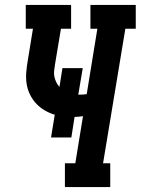

<svg xmlns="http://www.w3.org/2000/svg" viewBox="-20 -755 568 775"><path d="M242 0V-96H284L315 -286Q307 -285 298.5 -284Q290 -283 281 -283L268 -200H186L201 -292Q180 -298 160.5 -309.5Q141 -321 126 -337Q111 -353 101 -373.5Q91 -394 87.5 -416.5Q84 -439 86 -463Q88 -487 92 -510L113 -639H84V-735H267V-639H226L202 -495Q200 -482 198.5 -469.5Q197 -457 199.5 -445.5Q202 -434 207 -423.5Q212 -413 220 -404L232 -480H314L296 -373Q298 -373 299.5 -373Q301 -373 303 -373Q310 -373 316.5 -373.5Q323 -374 330 -375L373 -639H345V-735H528V-639H486L396 -96H425V0Z"/></svg>

Font: Iosevka Slab
Style: Bold Italic
Weight: 700
Italic angle: -9°
Monospace: yes
Designer: Belleve Invis
Foundry: Belleve Invis
Version: Version 11.1.0; ttfautohint (v1.8.3)